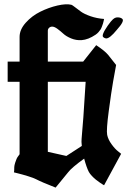

<svg xmlns="http://www.w3.org/2000/svg" viewBox="-20 -852 594 880"><path d="M457 -765.1 455.1 -755.9Q453.1 -747.1 451.9 -743.7Q450.7 -740.2 447.5 -731.2Q444.3 -722.2 440.9 -716.8Q437.5 -711.4 431.4 -704.6Q425.3 -697.8 418 -692.9Q384.8 -670.4 354 -668Q328.6 -666.5 305.9 -676Q283.2 -685.5 270.3 -697.5Q257.3 -709.5 243.4 -719.7Q229.5 -730 219.2 -730Q210.9 -730 205.1 -724.6Q199.2 -719.2 199.2 -710.9V-569.8H361.3L420.9 -645Q460 -619.1 475.1 -601.1L512.2 -554.2Q506.3 -523.9 498.3 -477.5Q490.2 -431.2 478.5 -343.3Q466.8 -255.4 471.2 -233.9Q475.6 -212.4 491.5 -190.7Q507.3 -168.9 521.5 -158.2L535.2 -147L457 -2.9Q455.1 -3.9 451.4 -6.1Q447.8 -8.3 437.7 -15.1Q427.7 -22 419.2 -28.8Q410.6 -35.6 401.4 -45.4Q392.1 -55.2 387.2 -64Q376.5 -84.5 365.7 -125Q308.1 -83.5 292 -62L234.9 7.8Q169.9 -17.6 145 -30.8Q133.8 -36.6 108.6 -44.4Q83.5 -52.2 63.5 -57.1L43.9 -62Q45.4 -69.8 45.2 -78.1Q44.9 -86.4 46.6 -95.2Q48.3 -104 54.2 -119.1Q58.1 -130.9 69.8 -145V-477.1H15.1V-569.8H69.8V-683.1Q69.8 -716.3 97.9 -747.8Q126 -779.3 164.6 -798.3Q203.1 -817.4 243.2 -826.7Q283.2 -835.9 307.1 -830.1Q311 -829.1 323.5 -819.3Q335.9 -809.6 351.1 -798.6Q366.2 -787.6 395 -777.6Q423.8 -767.6 457 -765.1ZM454.1 -681.2Q441.9 -688.5 474.1 -734.9Q489.7 -756.8 498 -763.9Q506.3 -771 513.2 -772Q532.2 -773.9 541 -765.1Q551.3 -754.9 515.1 -714.8Q483.4 -675.8 466.8 -675.8Q463.9 -675.8 460.7 -677.2Q457.5 -678.7 456.1 -679.7ZM199.2 -156.2 284.2 -137.2 355 -183.1Q352.5 -203.6 354 -215.8Q360.8 -282.7 372.6 -477.1H199.2Z"/></svg>

Font: KJV1611
Style: Regular
Weight: 400
Version: Version 3.6.1